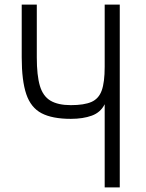

<svg xmlns="http://www.w3.org/2000/svg" viewBox="-20 -820 640 840"><path d="M438 0V-364Q420 -328 381.5 -314Q343 -300 290 -300Q209 -300 162 -324.5Q115 -349 95 -408Q75 -467 75 -569V-800H141V-569Q141 -490 154.5 -444.5Q168 -399 201 -379.5Q234 -360 290 -360Q348 -360 380 -374Q412 -388 425 -424Q438 -460 438 -528V-800H504V0Z"/></svg>

Font: Victor Mono Light
Style: Regular
Weight: 300
Monospace: yes
Designer: Rune Bjørnerås
Version: Version 1.561;gftools[0.9.30]